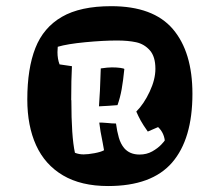

<svg xmlns="http://www.w3.org/2000/svg" viewBox="-20 -777 719 628"><path d="M343.8 -756.8Q481.4 -756.8 545.4 -681.9Q609.4 -606.9 609.4 -470.2Q609.4 -322.3 543 -245.4Q476.6 -168.5 333.5 -168.5Q245.1 -168.5 186 -203.4Q127 -238.3 98.1 -301.8Q69.3 -365.2 69.3 -451.7Q69.3 -552.7 95.7 -619.9Q122.1 -687 182.4 -721.9Q242.7 -756.8 343.8 -756.8ZM320.3 -285.6 315.9 -310.1Q307.6 -349.6 304.7 -376Q311 -376.5 334.5 -374.5Q338.9 -374 345.2 -373.5Q351.6 -373 359.4 -373Q362.8 -347.2 368.7 -326.9Q374.5 -306.6 386.2 -292.5Q404.3 -271.5 436.5 -271.5Q459.5 -271.5 477.8 -281.7Q496.1 -292 507.6 -304.2Q519 -316.4 519 -317.9Q515.6 -343.8 497.1 -361.3L463.4 -346.7Q447.8 -368.7 440.2 -382.6Q432.6 -396.5 425.8 -412.1Q450.7 -437 469.5 -477.1Q488.3 -517.1 488.3 -551.8Q488.3 -591.8 470.2 -612.3Q452.1 -632.8 425.8 -638.7Q399.4 -644.5 362.8 -644.5Q317.4 -644.5 258.8 -638.9Q200.2 -633.3 168.9 -624Q168 -613.3 168 -606.4Q168 -584 174.8 -566.4L215.3 -560.5Q212.9 -518.1 212.9 -449.7L213.4 -449.2Q213.4 -330.6 225.1 -277.3Q238.3 -272 253.4 -272Q267.6 -272 288.8 -275.9Q310.1 -279.8 320.3 -285.6ZM345.7 -556.6Q362.3 -556.6 373.8 -554.9Q385.3 -553.2 386.7 -551.3Q382.8 -512.2 377.9 -484.9Q373 -457.5 364.3 -433.1Q336.4 -430.7 303.7 -429.2Q307.1 -470.2 309.6 -553.2Q332.5 -556.6 345.7 -556.6Z"/></svg>

Font: Kavoon
Style: Regular
Weight: 400
Designer: Viktoriya Grabowska
Foundry: Viktoriya Grabowska
Version: Version 1.004; ttfautohint (v1.4.1)